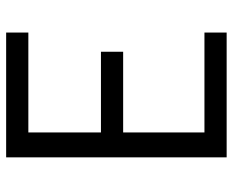

<svg xmlns="http://www.w3.org/2000/svg" viewBox="-88 -688 775 640"><g transform="rotate(-90 300.0 -367.5)"><path d="M96 0V-735H512V-661H179V-419H448V-345H179V-74H512V0Z"/></g></svg>

Font: Iosevka Mono
Style: Regular
Weight: 400
Designer: Belleve Invis
Foundry: Belleve Invis
Version: Version 11.1.1